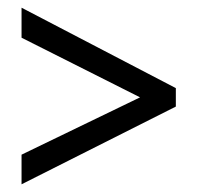

<svg xmlns="http://www.w3.org/2000/svg" viewBox="-20 -673 512 499"><path d="M36 -271 344 -420 36 -575V-653L437 -444V-396L36 -194Z"/></svg>

Font: Noto Sans Telugu UI Condensed
Style: Regular
Weight: 400
Width: 3
Designer: Jelle Bosma - Monotype Design Team
Foundry: Monotype Imaging Inc.
Version: Version 2.006; ttfautohint (v1.8.4.7-5d5b)